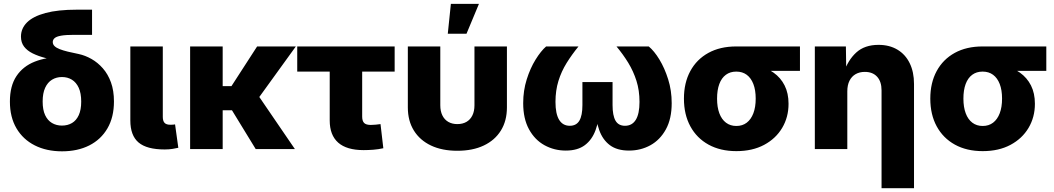

<svg xmlns="http://www.w3.org/2000/svg" viewBox="-20 -778 5498 1002"><path d="M303.7 11.7Q222.7 11.7 161.4 -19.3Q100.1 -50.3 65.9 -108.4Q31.7 -166.5 31.7 -248Q31.7 -329.6 65.9 -380.9Q100.1 -432.1 161.4 -456.3Q222.7 -480.5 303.2 -480.5V-457Q257.8 -464.8 218.8 -474.9Q179.7 -484.9 150.6 -499.3Q121.6 -513.7 105.5 -534.9Q89.4 -556.2 89.4 -586.9Q89.4 -629.4 120.8 -660.9Q152.3 -692.4 217 -710Q281.7 -727.5 381.3 -727.5H460.4V-596.2H366.2Q322.8 -596.2 298.6 -591.8Q274.4 -587.4 264.9 -578.9Q255.4 -570.3 255.4 -558.6Q255.4 -546.4 264.6 -537.4Q273.9 -528.3 291.5 -521.5Q309.1 -514.6 334 -508.5Q358.9 -502.4 390.6 -496.1Q424.8 -488.8 457.5 -470.2Q490.2 -451.7 516.8 -421.4Q543.5 -391.1 559.1 -348.1Q574.7 -305.2 574.7 -248.5Q574.7 -166.5 540.8 -108.2Q506.8 -49.8 445.8 -19Q384.8 11.7 303.7 11.7ZM303.2 -122.6Q333 -122.6 355.7 -136Q378.4 -149.4 391.1 -177.2Q403.8 -205.1 403.8 -248Q403.8 -291.5 390.9 -319.8Q377.9 -348.1 355.2 -362.1Q332.5 -376 303.2 -376Q274.4 -376 251.5 -362.1Q228.5 -348.1 215.6 -319.8Q202.6 -291.5 202.6 -248Q202.6 -204.6 215.6 -177Q228.5 -149.4 251.5 -136Q274.4 -122.6 303.2 -122.6Z M839.4 2Q746.1 2 703.1 -34.4Q660.2 -70.8 660.2 -149.4V-535.6H829.6V-168Q829.6 -146.5 838.9 -136.7Q848.1 -127 868.7 -127Q877.4 -127 883.3 -127.4Q889.2 -127.9 893.6 -128.9L910.6 -6.8Q898.9 -3.9 880.6 -1Q862.3 2 839.4 2Z M1142.1 -535.6V0H972.2V-535.6ZM1523.9 -535.6 1283.2 -202.6H1107.9L1103 -328.6H1188L1321.8 -535.6ZM1314.5 0 1186 -210 1323.2 -286.6 1519 0Z M1877.9 5.4Q1789.1 5.4 1744.9 -33.7Q1700.7 -72.8 1700.7 -149.4V-404.3H1531.2V-535.6H2039.6V-404.3H1870.1V-169.4Q1870.1 -146.5 1880.4 -136.2Q1890.6 -126 1915 -126Q1925.8 -126 1941.2 -127.4Q1956.5 -128.9 1965.8 -130.4L1980.5 -4.4Q1953.6 1.5 1928 3.4Q1902.3 5.4 1877.9 5.4Z M2366.7 8.8Q2287.1 8.8 2229.2 -18.6Q2171.4 -45.9 2139.9 -96.7Q2108.4 -147.5 2108.4 -217.3V-535.6H2277.8V-228.5Q2277.8 -197.8 2288.6 -175.8Q2299.3 -153.8 2319.3 -142.1Q2339.4 -130.4 2366.7 -130.4Q2394.5 -130.4 2414.6 -142.1Q2434.6 -153.8 2445.3 -175.8Q2456.1 -197.8 2456.1 -228.5V-535.6H2625.5V-217.3Q2625.5 -147.5 2594 -96.7Q2562.5 -45.9 2504.6 -18.6Q2446.8 8.8 2366.7 8.8ZM2316.9 -602.1 2333 -757.8H2479.5L2414.6 -602.1Z M2932.6 7.8Q2872.6 7.8 2821.8 -20Q2771 -47.9 2740.7 -103.3Q2710.4 -158.7 2710.4 -239.7Q2710.4 -305.2 2728.8 -363.5Q2747.1 -421.9 2774.9 -466.8Q2802.7 -511.7 2830.1 -535.6H2999Q2964.4 -493.2 2937 -449.2Q2909.7 -405.3 2894.3 -355.5Q2878.9 -305.7 2878.9 -246.1Q2878.9 -184.1 2897.9 -152.8Q2917 -121.6 2953.6 -121.6Q2987.8 -121.6 3003.7 -148.4Q3019.5 -175.3 3019.5 -229.5V-349.6H3176.8V-229.5Q3176.8 -175.3 3192.1 -148.4Q3207.5 -121.6 3241.7 -121.6Q3278.8 -121.6 3298.1 -152.8Q3317.4 -184.1 3317.4 -246.1Q3317.4 -306.2 3301.5 -356.2Q3285.6 -406.2 3258.8 -450.2Q3231.9 -494.1 3197.3 -535.6H3365.7Q3394 -512.2 3421.4 -467.3Q3448.7 -422.4 3467 -364Q3485.4 -305.7 3485.4 -239.7Q3485.4 -158.2 3455.1 -103Q3424.8 -47.9 3374.3 -20Q3323.7 7.8 3262.7 7.8Q3200.2 7.8 3162.6 -20.5Q3125 -48.8 3107.2 -99.1Q3089.4 -149.4 3085.9 -214.4H3109.4Q3106.4 -148.9 3088.1 -98.9Q3069.8 -48.8 3032.2 -20.5Q2994.6 7.8 2932.6 7.8Z M3822.8 10.7Q3739.3 10.7 3677.7 -23.2Q3616.2 -57.1 3582.8 -118.7Q3549.3 -180.2 3549.3 -263.2Q3549.3 -345.7 3582.5 -407Q3615.7 -468.3 3677 -502Q3738.3 -535.6 3821.8 -535.6H4154.8V-408.2H3920.4L3821.8 -404.3Q3790.5 -404.3 3768.1 -387.7Q3745.6 -371.1 3733.9 -339.6Q3722.2 -308.1 3722.2 -263.2Q3722.2 -218.8 3734.1 -186.8Q3746.1 -154.8 3768.8 -137.7Q3791.5 -120.6 3822.8 -120.6Q3854.5 -120.6 3877 -137.7Q3899.4 -154.8 3911.6 -186.8Q3923.8 -218.8 3923.8 -263.2Q3923.8 -308.1 3911.6 -339.6Q3899.4 -371.1 3877 -387.7Q3854.5 -404.3 3822.8 -404.3V-450.2Q3881.3 -450.2 3930.9 -437.5Q3980.5 -424.8 4017.3 -398.7Q4054.2 -372.6 4074.7 -332Q4095.2 -291.5 4095.2 -236.3Q4095.2 -166.5 4062 -110.6Q4028.8 -54.7 3967.8 -22Q3906.7 10.7 3822.8 10.7Z M4401.9 -301.3V0H4232.4V-535.6H4394.5L4396.5 -397.9H4383.3Q4404.8 -463.9 4448.5 -503.9Q4492.2 -543.9 4564.9 -543.9Q4621.6 -543.9 4663.3 -519Q4705.1 -494.1 4727.5 -448.2Q4750 -402.3 4750 -339.8V204.1H4580.6V-306.2Q4580.6 -352.1 4557.6 -377.4Q4534.7 -402.8 4493.2 -402.8Q4465.8 -402.8 4445.3 -391.1Q4424.8 -379.4 4413.3 -356.7Q4401.9 -334 4401.9 -301.3Z M5108.4 10.7Q5024.9 10.7 4963.4 -23.2Q4901.9 -57.1 4868.4 -118.7Q4835 -180.2 4835 -263.2Q4835 -345.7 4868.2 -407Q4901.4 -468.3 4962.6 -502Q5023.9 -535.6 5107.4 -535.6H5440.4V-408.2H5206.1L5107.4 -404.3Q5076.2 -404.3 5053.7 -387.7Q5031.2 -371.1 5019.5 -339.6Q5007.8 -308.1 5007.8 -263.2Q5007.8 -218.8 5019.8 -186.8Q5031.7 -154.8 5054.4 -137.7Q5077.1 -120.6 5108.4 -120.6Q5140.1 -120.6 5162.6 -137.7Q5185.1 -154.8 5197.3 -186.8Q5209.5 -218.8 5209.5 -263.2Q5209.5 -308.1 5197.3 -339.6Q5185.1 -371.1 5162.6 -387.7Q5140.1 -404.3 5108.4 -404.3V-450.2Q5167 -450.2 5216.6 -437.5Q5266.1 -424.8 5303 -398.7Q5339.8 -372.6 5360.4 -332Q5380.9 -291.5 5380.9 -236.3Q5380.9 -166.5 5347.7 -110.6Q5314.5 -54.7 5253.4 -22Q5192.4 10.7 5108.4 10.7Z"/></svg>

Font: Inter 20pt ExtraBold
Style: Regular
Weight: 800
Version: Version 4.001;git-66647c0bb